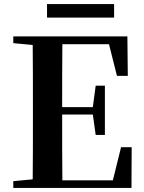

<svg xmlns="http://www.w3.org/2000/svg" viewBox="-20 -919 706 939"><path d="M210 -833H538V-899H210ZM552 -548H605L603 -741H45V-708L140 -699C141 -597 141 -496 141 -394V-346C141 -243 141 -141 140 -42L45 -33V0H623L624 -199H572L532 -37H285C284 -140 284 -245 284 -359H434L448 -259H493V-500H448L434 -395H284C284 -502 284 -604 285 -703H513Z"/></svg>

Font: GenRyuMin2 TW B
Style: Regular
Weight: 700
Version: Version 2.100;PS 2.1;hotconv 16.6.51;makeotf.lib2.5.65220 DE